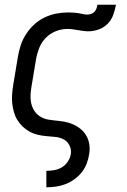

<svg xmlns="http://www.w3.org/2000/svg" viewBox="-20 -581 540 816"><path d="M177 215V145H178Q194 145 211 142Q228 139 243 130Q258 121 268 106Q278 91 281 74Q284 55 275.5 37.5Q267 20 251 11.5Q235 3 215.5 1Q196 -1 177 -2.5Q158 -4 139.5 -8.5Q121 -13 105 -22Q89 -31 76 -43.5Q63 -56 53.5 -71.5Q44 -87 39 -105Q34 -123 32 -142Q30 -161 31.5 -180.5Q33 -200 36 -219L56 -339Q60 -364 68 -388.5Q76 -413 90.5 -435.5Q105 -458 125 -476.5Q145 -495 169 -506.5Q193 -518 218 -523Q243 -528 268 -528Q279 -528 289.5 -527.5Q300 -527 310.5 -525.5Q321 -524 331 -521.5Q341 -519 351 -519Q359 -519 367.5 -522Q376 -525 381.5 -531Q387 -537 390 -545Q393 -553 394 -561H473Q469 -540 461.5 -518.5Q454 -497 438 -480.5Q422 -464 400 -456Q378 -448 356 -448Q345 -448 333.5 -449.5Q322 -451 311 -453Q300 -455 289 -456.5Q278 -458 266 -458Q242 -458 217.5 -448.5Q193 -439 174.5 -420Q156 -401 146.5 -376.5Q137 -352 133 -328L113 -208Q109 -185 110 -162.5Q111 -140 120 -120.5Q129 -101 146.5 -88.5Q164 -76 186.5 -72.5Q209 -69 231.5 -67Q254 -65 274.5 -58.5Q295 -52 313 -40Q331 -28 343 -10.5Q355 7 359 29Q363 51 359 74Q356 94 348.5 114Q341 134 327.5 151Q314 168 296 181Q278 194 258.5 201.5Q239 209 218.5 212Q198 215 178 215Z"/></svg>

Font: Iosevka SS04 Oblique
Style: Regular
Weight: 400
Italic angle: -9°
Monospace: yes
Designer: Belleve Invis
Foundry: Belleve Invis
Version: Version 19.0.0; ttfautohint (v1.8.4)